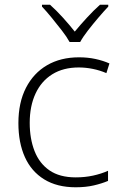

<svg xmlns="http://www.w3.org/2000/svg" viewBox="-20 -784 515 814"><path d="M301 10Q222 10 167.5 -23.5Q113 -57 85.5 -118Q58 -179 58 -262Q58 -349 90 -411.5Q122 -474 179.5 -507.5Q237 -541 315 -541Q352 -541 384.5 -534Q417 -527 444 -515L431 -474Q403 -486 373 -492Q343 -498 314 -498Q248 -498 201.5 -469Q155 -440 130.5 -387Q106 -334 106 -263Q106 -196 126.5 -143.5Q147 -91 190 -61.5Q233 -32 301 -32Q340 -32 374.5 -39.5Q409 -47 438 -60V-17Q412 -6 378 2Q344 10 301 10ZM275 -606Q263 -628 242 -655Q221 -682 199 -709Q177 -736 158 -756V-764H192Q219 -740 247 -709Q275 -678 297 -650Q320 -678 348.5 -709Q377 -740 404 -764H439V-756Q420 -736 397 -709Q374 -682 353 -655Q332 -628 320 -606Z"/></svg>

Font: Noto Sans Oriya ExtraLight
Style: Regular
Weight: 250
Version: Version 2.003